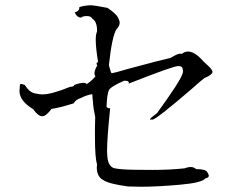

<svg xmlns="http://www.w3.org/2000/svg" viewBox="-20 -757 893 730"><path d="M517 -47Q576 -47 662.5 -54.5Q749 -62 761 -79Q774 -81 774 -89Q774 -93 767.5 -103.5Q761 -114 726 -114Q717 -122 705 -122Q694 -122 682 -117Q628 -111 562 -111Q545 -111 493.5 -111.5Q442 -112 416.5 -117Q391 -122 388 -164L387 -182Q387 -231 399 -347Q399 -345 396 -345Q393 -345 385 -350Q387 -400 394 -414Q401 -428 452 -450H455Q470 -450 470 -443L469 -439Q639 -506 658 -506Q675 -506 675 -491L676 -486Q676 -472 646 -426Q616 -380 577 -327Q550 -307 550 -303Q550 -302 553 -302L558 -303Q558 -302 559 -302Q573 -302 709 -419Q747 -453 757 -460Q788 -473 788 -484Q788 -486 784.5 -492.5Q781 -499 753 -524Q721 -561 695 -561Q682 -561 671 -552Q669 -553 666 -553Q654 -553 629 -537Q600 -531 463 -494Q412 -479 407 -479Q406 -479 404 -479Q402 -479 394 -509Q406 -620 423 -646Q435 -658 435 -671Q435 -678 428.5 -691Q422 -704 389 -727Q337 -737 325 -737Q306 -737 281 -730Q282 -729 282 -727Q282 -725 279 -719Q276 -713 264 -710Q264 -709 269 -701Q274 -693 285 -690Q295 -692 295 -693H290Q302 -696 310 -696Q326 -696 331 -686Q349 -675 349 -641V-637Q344 -628 344 -605Q344 -575 353 -521Q347 -519 347 -515Q347 -512 350 -509Q339 -489 339 -478Q339 -471 343 -467Q331 -452 310 -437Q307 -442 297 -442Q285 -442 262 -434Q262 -427 247 -427Q176 -398 140 -398Q133 -398 112.5 -402Q92 -406 74 -434Q63 -438 59 -438Q58 -438 56.5 -436Q55 -434 55 -422L54 -412Q54 -373 106 -342Q125 -315 141 -315Q155 -315 176 -343Q205 -347 260 -364Q267 -378 289 -385Q310 -396 331 -399Q331 -392 334 -363V-361Q334 -353 342 -312L341 -271V-237Q341 -157 349 -132L348 -121Q348 -87 370 -74Q391 -58 467 -48Q491 -47 517 -47Z"/></svg>

Font: Xiaobo Songti 小帛宋体
Style: Regular
Weight: 400
Version: Version 1.501;March 17, 2024;FontCreator 14.0.0.2814 64-bit